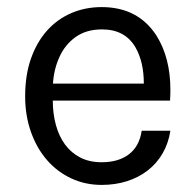

<svg xmlns="http://www.w3.org/2000/svg" viewBox="-20 -510 554 542"><path d="M267 12Q220.5 12 181 -6.5Q141.5 -25 112.8 -58Q84 -91 67.5 -137.2Q51 -183.5 51 -238Q51 -297.5 67.2 -344Q83.5 -390.5 112.2 -423Q141 -455.5 180.8 -472.8Q220.5 -490 267 -490Q370 -490 422 -409Q461 -346.5 461 -256.5Q461 -241.5 460 -226H129Q129 -189.5 137.8 -157.2Q146.5 -125 163.8 -101.8Q181 -78.5 206.8 -65.2Q232.5 -52 267 -52Q314.5 -52 344 -74.5Q373.5 -97 380 -141H461Q455.5 -105.5 439 -77Q422.5 -48.5 397 -28.8Q371.5 -9 338.5 1.5Q305.5 12 267 12ZM386 -274Q386 -336 362 -377Q332.5 -427 268 -427Q223.5 -427 193.5 -405.5Q163.5 -384 147.8 -349.2Q132 -314.5 129.5 -274Z"/></svg>

Font: Betina Sans
Style: Regular
Weight: 400
Designer: Jonathan Pinhorn (font) & Cristiano Sobral (main changes)
Version: Version 2.001;April 28, 2021;FontCreator 13.0.0.2655 32-bit;